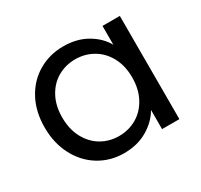

<svg xmlns="http://www.w3.org/2000/svg" viewBox="-124 -715 923 883"><g transform="rotate(-30 338.0 -274.0)"><path d="M43 -276Q43 -360 77 -423.5Q111 -487 170.5 -522Q230 -557 303 -557Q375 -557 428 -526Q481 -495 507 -448V-548H599V0H507V-102Q480 -54 426.5 -22.5Q373 9 302 9Q229 9 170 -27Q111 -63 77 -128Q43 -193 43 -276ZM507 -275Q507 -337 482 -383Q457 -429 414.5 -453.5Q372 -478 321 -478Q270 -478 228 -454Q186 -430 161 -384Q136 -338 136 -276Q136 -213 161 -166.5Q186 -120 228 -95.5Q270 -71 321 -71Q372 -71 414.5 -95.5Q457 -120 482 -166.5Q507 -213 507 -275Z"/></g></svg>

Font: A Bank Premium Regular
Style: Regular
Weight: 400
Designer: Ninad Kale (Devanagari), Jonny Pinhorn (Latin), Htun Naung (Myanmar)
Foundry: Indian Type Foundry
Version: 4.004